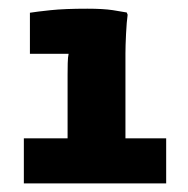

<svg xmlns="http://www.w3.org/2000/svg" viewBox="-20 -906 437 446"><path d="M35.4 -584.7H137V-733.1Q137 -744.1 137.3 -759.1Q137.7 -774.1 139.4 -781.1H49.5V-876.4Q65.6 -879 97.9 -882.4Q130.2 -885.8 182.9 -885.8Q219.7 -885.8 242.1 -882.4Q264.4 -879 274.4 -877L276.5 -871.7Q274.2 -856 272.8 -827.5Q271.4 -799 271.4 -782V-584.7H366V-480H35.4Z"/></svg>

Font: Kufam
Style: Regular
Weight: 400
Designer: Wael Morcos, Artur Schmal
Foundry: Original Type
Version: Version 1.301; ttfautohint (v1.8.3)